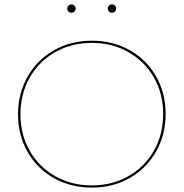

<svg xmlns="http://www.w3.org/2000/svg" viewBox="-20 -848 835 873"><path d="M62 -328Q62 -423 105.5 -499.5Q149 -576 225.5 -619.5Q302 -663 398 -663Q493 -663 569.5 -620Q646 -577 689.5 -501Q733 -425 733 -330Q733 -235 689.5 -158.5Q646 -82 569.5 -38.5Q493 5 397 5Q302 5 225.5 -38Q149 -81 105.5 -157Q62 -233 62 -328ZM722 -330Q722 -422 680 -495.5Q638 -569 564 -611Q490 -653 398 -653Q305 -653 231 -611Q157 -569 115 -495Q73 -421 73 -328Q73 -236 115 -162.5Q157 -89 231 -47Q305 -5 397 -5Q490 -5 564 -47Q638 -89 680 -163Q722 -237 722 -330ZM286 -809Q286 -817 291.5 -822.5Q297 -828 305 -828Q312 -828 318 -822.5Q324 -817 324 -809Q324 -801 318.5 -795.5Q313 -790 305 -790Q297 -790 291.5 -795.5Q286 -801 286 -809ZM470 -809Q470 -817 475.5 -822.5Q481 -828 489 -828Q497 -828 502.5 -822.5Q508 -817 508 -809Q508 -801 502.5 -795.5Q497 -790 489 -790Q481 -790 475.5 -795.5Q470 -801 470 -809Z"/></svg>

Font: Ysabeau Hairline
Style: Regular
Weight: 100
Designer: Christian Thalmann (Catharsis Fonts)
Version: Version 0.003